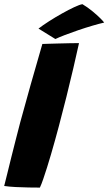

<svg xmlns="http://www.w3.org/2000/svg" viewBox="-36 -862 505 893"><path d="M149.5 10.5Q127.5 10.5 97.8 10Q68 9.5 37.8 8Q7.5 6.5 -16.5 3Q-10.5 -20 -2.2 -54.2Q6 -88.5 16.2 -129Q26.5 -169.5 37.2 -212Q48 -254.5 58.5 -294.5Q81 -377 106.8 -468.8Q132.5 -560.5 161 -657.5Q170.5 -658 191.5 -658.5Q212.5 -659 239 -659.8Q265.5 -660.5 290 -661Q314.5 -661.5 331.5 -661.5Q320.5 -610.5 305.2 -545.5Q290 -480.5 272.8 -411.2Q255.5 -342 238 -276Q229 -243 219.8 -209.2Q210.5 -175.5 201 -143.2Q191.5 -111 182.5 -82.2Q173.5 -53.5 165.2 -29.5Q157 -5.5 149.5 10.5ZM347.5 -842.5Q372.5 -827.5 394.2 -809.5Q416 -791.5 430.5 -777Q445 -762.5 448.5 -757Q426 -752 393.8 -742.5Q361.5 -733 327.8 -721.5Q294 -710 265.5 -699Q237 -688 221.5 -680.5L143 -729Q163 -744.5 192.2 -763.2Q221.5 -782 252.8 -799.5Q284 -817 309.8 -829Q335.5 -841 347.5 -842.5Z"/></svg>

Font: Grandstander Thin ExtraBold
Style: Italic
Weight: 800
Italic angle: -15°
Version: Version 1.200